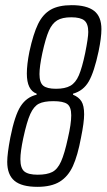

<svg xmlns="http://www.w3.org/2000/svg" viewBox="-20 -716 413 744"><path d="M8 -89Q8 -120 20 -183Q37 -269 60 -304.5Q83 -340 122 -349V-353Q84 -367 84 -431Q84 -466 94 -516Q109 -585 127.5 -623Q146 -661 176.5 -678.5Q207 -696 258 -696Q316 -696 344.5 -674Q373 -652 373 -603Q373 -570 362 -517Q345 -437 324 -400.5Q303 -364 263 -353V-349Q285 -340 295.5 -323.5Q306 -307 306 -273Q306 -242 294 -183Q281 -113 262.5 -72.5Q244 -32 211.5 -12Q179 8 125 8Q64 8 36 -15.5Q8 -39 8 -89ZM310 -510Q322 -570 322 -592Q322 -624 307 -636.5Q292 -649 256 -649Q221 -649 201.5 -637Q182 -625 169.5 -597Q157 -569 144 -510Q133 -458 133 -429Q133 -396 147.5 -384Q162 -372 197 -372Q232 -372 252.5 -383.5Q273 -395 285.5 -424Q298 -453 310 -510ZM243 -180Q256 -236 256 -269Q256 -302 240.5 -313Q225 -324 187 -324Q150 -324 130.5 -314Q111 -304 97.5 -274.5Q84 -245 70 -180Q59 -128 59 -99Q59 -64 74.5 -51.5Q90 -39 126 -39Q162 -39 182.5 -49.5Q203 -60 216.5 -90Q230 -120 243 -180Z"/></svg>

Font: Saira Ultra Condensed Light
Style: Italic
Weight: 300
Width: 1
Italic angle: -12°
Designer: Hector Gatti with collaboration of the Omnibus-Type team
Foundry: Omnibus-Type
Version: Version 1.001; ttfautohint (v1.8)